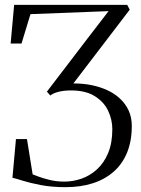

<svg xmlns="http://www.w3.org/2000/svg" viewBox="-20 -763 584 794"><path d="M251.5 11Q194.5 11 149.8 2.5Q105 -6 74.8 -15.5Q44.5 -25 31.5 -28L46 -188H91.5L115 -42Q120 -40 139 -32.8Q158 -25.5 186 -18.8Q214 -12 246.5 -12Q282 -12 317.2 -24.2Q352.5 -36.5 381.2 -62.8Q410 -89 427.2 -130.2Q444.5 -171.5 444.5 -229Q444.5 -268 427.2 -304.8Q410 -341.5 372.2 -365.2Q334.5 -389 273.5 -389Q243.5 -389 221.5 -383.2Q199.5 -377.5 188 -368L174 -384L344 -606.5L429 -717L106 -704.5L69 -583H24L38.5 -743H506L516.5 -723L283.5 -418Q303 -418 322.5 -416.2Q342 -414.5 360.5 -410.5Q394.5 -403.5 424.2 -389.8Q454 -376 476.5 -355Q499 -334 512 -306Q525 -278 525 -242Q525 -179.5 505.5 -132Q486 -84.5 449.8 -52.8Q413.5 -21 363.2 -5Q313 11 251.5 11Z"/></svg>

Font: Merriweather 144pt Light
Style: Regular
Weight: 300
Version: Version 2.100